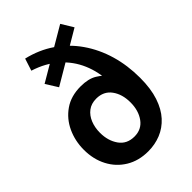

<svg xmlns="http://www.w3.org/2000/svg" viewBox="-211 -792 897 897"><g transform="rotate(-45 237.0 -344.0)"><path d="M227 12.5Q164.5 12.5 117.5 -16Q70.5 -44.5 44.8 -93.8Q19 -143 19 -205.5Q19 -264 42.2 -314.2Q65.5 -364.5 109.8 -395.2Q154 -426 218 -426Q269 -426 300 -407Q331 -388 350 -363.5L327.5 -345Q326 -413.5 300.8 -472.5Q275.5 -531.5 227 -574.8Q178.5 -618 107 -640.5L126.5 -701Q201 -683.5 259.8 -643.2Q318.5 -603 359.5 -544Q400.5 -485 421.8 -412.5Q443 -340 443 -257.5Q443 -186.5 426 -135.2Q409 -84 379.2 -51.5Q349.5 -19 310.5 -3.2Q271.5 12.5 227 12.5ZM230.5 -82Q277.5 -82 303.8 -118.2Q330 -154.5 330 -208.5Q330 -262.5 303.8 -298.2Q277.5 -334 229 -334Q196 -334 173.8 -317Q151.5 -300 140 -271.5Q128.5 -243 128.5 -208.5Q128.5 -156 154.5 -119Q180.5 -82 230.5 -82ZM144 -494 107 -553 357 -700 393 -641Z"/></g></svg>

Font: Cabin SemiCondensed SemiBold
Style: Regular
Weight: 600
Width: 4
Designer: Pablo Impallari
Foundry: Pablo Impallari. http://www.impallari.com Igino Marini. http://www.ikern.com
Version: Version 3.001